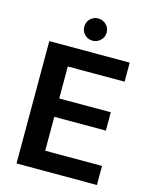

<svg xmlns="http://www.w3.org/2000/svg" viewBox="-130 -976 843 1061"><g transform="rotate(15 291.5 -445.5)"><path d="M69 0V-700H529V-591H204V-408H499V-303H204V-109H529V0ZM298 -764Q272 -764 253.5 -782.5Q235 -801 235 -827Q235 -854 253.5 -872.5Q272 -891 298 -891Q325 -891 344 -872.5Q363 -854 363 -827Q363 -801 344 -782.5Q325 -764 298 -764Z"/></g></svg>

Font: DM Sans
Style: Bold
Weight: 700
Designer: Colophon Foundry, Jonny Pinhorn
Foundry: Colophon Foundry
Version: Version 4.004; ttfautohint (v1.8.4.7-5d5b)